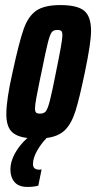

<svg xmlns="http://www.w3.org/2000/svg" viewBox="-20 -538 379 757"><path d="M339 -416Q339 -370 315 -255Q293 -149 277.5 -100Q262 -51 236.5 -25.5Q211 0 164 6Q143 27 126.5 56Q110 85 110 109Q110 131 135 131L144 130L131 194Q113 199 88 199Q54 199 37.5 180Q21 161 21 130Q21 100 38.5 67.5Q56 35 88 6Q44 1 24.5 -20.5Q5 -42 5 -88Q5 -146 30 -255Q55 -371 73 -422.5Q91 -474 123 -496Q155 -518 218 -518Q285 -518 312 -495.5Q339 -473 339 -416ZM226 -398Q226 -412 221.5 -416Q217 -420 206 -420Q191 -420 184 -411Q177 -402 169 -371Q161 -340 144 -255L138 -227Q129 -184 123.5 -153.5Q118 -123 118 -111Q118 -98 122.5 -94Q127 -90 138 -90Q153 -90 160.5 -99Q168 -108 176.5 -140.5Q185 -173 201 -255Q226 -376 226 -398Z"/></svg>

Font: Saira Ultra Condensed ExtraBold
Style: Italic
Weight: 800
Width: 1
Italic angle: -12°
Designer: Hector Gatti with collaboration of the Omnibus-Type team
Foundry: Omnibus-Type
Version: Version 1.001; ttfautohint (v1.8)